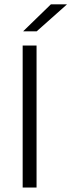

<svg xmlns="http://www.w3.org/2000/svg" viewBox="-20 -844 320 864"><path d="M144.5 0H82V-639H144.5ZM209 -824.5H280.5V-823.5L145 -703H85V-704Z"/></svg>

Font: Anek Gurmukhi Light
Style: Regular
Weight: 300
Designer: Sarang Kulkarni (Gurmukhi), Yesha Goshar (Latin)
Foundry: Ek Type
Version: Version 1.003